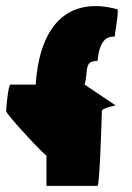

<svg xmlns="http://www.w3.org/2000/svg" viewBox="-42 -744 428 624"><path d="M-22 -383C-22 -372 109 -232 109 -239V-140H275C282 -140 289 -372 289 -383C289 -394 341 -402 333 -402L233 -469C246 -514 229 -546 275 -546C282 -618 308 -626 331 -625C331 -636 346 -714 339 -714C191 -754 88 -677 74 -469H-8C-15 -469 -22 -394 -22 -383Z"/></svg>

Font: Ampere
Style: SCCnd
Weight: 400
Version: Version 1